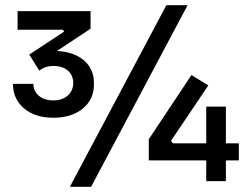

<svg xmlns="http://www.w3.org/2000/svg" viewBox="-20 -700 965 742"><path d="M30 -376H109Q109 -348 130 -330Q151 -312 186 -312Q221 -312 242 -331Q263 -350 263 -379Q263 -409 242.5 -427Q222 -445 187 -445Q153 -445 132 -427L93 -489L228 -578L223 -585H48V-657H330V-589L200 -503Q265 -500 304 -467Q343 -434 343 -379V-373Q343 -316 300 -280.5Q257 -245 186 -245Q115 -245 72.5 -281.5Q30 -318 30 -376ZM623 -680H705L332 22H250ZM555 -162 720 -410 785 -370 641 -156 648 -146H777V-288H853V-146H903V-80H853V0H777V-80H555Z"/></svg>

Font: Sora-SIA
Style: Regular
Weight: 400
Designer: Jonathan Barnbrook, Julián Moncada
Foundry: Barnbrook Fonts
Version: Version 2.000